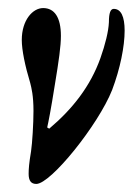

<svg xmlns="http://www.w3.org/2000/svg" viewBox="-20 -446 344 476"><path d="M70 10C106 10 224 -137 258 -223C278 -276 289 -331 289 -370C289 -405 280 -424 262 -424C254 -424 250 -414 250 -391C249 -368 241 -336 229 -302C204 -232 160 -176 102 -127L97 -130C100 -143 106 -173 116 -236C126 -296 131 -332 131 -357C131 -403 115 -426 87 -426C61 -426 34 -396 34 -347C34 -322 42 -283 55 -240C58 -228 63 -209 63 -171C63 -140 60 -91 57 -71C52 -41 51 -27 51 -15C51 2 57 10 70 10Z"/></svg>

Font: Junicode Two Beta SemiCondensed Medium
Style: Italic
Weight: 500
Width: 4
Italic angle: -10°
Version: Version 1.063